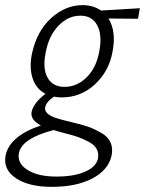

<svg xmlns="http://www.w3.org/2000/svg" viewBox="-76 -438 564 747"><path d="M468 -406 461 -365 346 -366Q377 -316 362 -238Q349 -162 294 -110.5Q239 -59 164 -59Q148 -59 134 -62Q104 -42 100 -21Q94 4 141 21Q156 26 209 39Q245 47 269.5 56Q294 65 319 79.5Q344 94 354 116.5Q364 139 358 168Q345 224 283 256.5Q221 289 125 289Q36 289 -14.5 255Q-65 221 -54 166Q-38 91 83 50Q41 28 47 -3Q55 -38 101 -73Q64 -92 50.5 -134.5Q37 -177 49 -232Q68 -318 123.5 -368Q179 -418 245 -418Q287 -418 317 -397ZM311 -242Q322 -303 302 -340Q282 -377 237 -377Q189 -377 151.5 -338Q114 -299 102 -235Q89 -172 109 -136Q129 -100 175 -100Q224 -100 262 -138Q300 -176 311 -242ZM305 180Q309 159 300.5 142.5Q292 126 270.5 114.5Q249 103 230 96Q211 89 179 81Q151 74 133 68Q12 99 -2 155Q-11 196 30 222.5Q71 249 143 249Q211 249 254 230.5Q297 212 305 180Z"/></svg>

Font: EauTestText Semilight
Style: Italic
Weight: 300
Italic angle: -12°
Designer: Christian Thalmann (Catharsis Fonts)
Version: Version 0.001;PS 000.001;hotconv 1.0.88;makeotf.lib2.5.64775